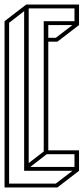

<svg xmlns="http://www.w3.org/2000/svg" viewBox="-20 -750 367 843"><path d="M0 73V-657L95 -730H327V-640L232 -567H192V-90H327V0L232 73ZM172 -657H307V-713H106V-34L172 -85ZM86 0V-701L20 -650V56H225L298 0ZM192 -584H225L298 -640H192ZM113 -17H307V-73H185Z"/></svg>

Font: Imposible
Style: Regular
Weight: 400
Designer: Rodrigo Fuenzalida
Foundry: fragTYPE
Version: Version 1.000